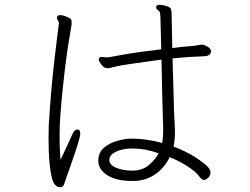

<svg xmlns="http://www.w3.org/2000/svg" viewBox="-20 -766 1040 799"><path d="M404 -529 425 -527Q432 -527 484 -537Q536 -547 651 -561Q649 -620 648.5 -661Q648 -702 646 -711.5Q644 -721 637 -724Q630 -727 630 -736.5Q630 -746 643.5 -746Q657 -746 672.5 -741Q688 -736 691 -729Q694 -722 694 -711Q694 -700 695 -661Q696 -622 697 -566Q742 -572 767 -573.5Q792 -575 800.5 -577.5Q809 -580 818 -580H823Q832 -579 845 -571Q858 -563 858 -553Q858 -543 850 -537.5Q842 -532 831 -532Q765 -530 698 -523Q700 -468 702 -383Q704 -298 706 -266Q708 -234 708 -228V-214Q708 -183 702 -156Q753 -137 789 -114Q825 -91 840.5 -76Q856 -61 856 -48.5Q856 -36 846.5 -26.5Q837 -17 828.5 -17Q820 -17 806 -35.5Q792 -54 757 -76Q722 -98 686 -112Q665 -68 627 -41.5Q589 -15 541 -13H528Q464 -13 426.5 -37Q389 -61 389 -98V-99Q390 -132 413 -151.5Q436 -171 468.5 -180Q501 -189 527 -189H534Q588 -189 655 -171Q659 -195 659 -220V-235Q656 -311 652 -518Q480 -495 459 -488.5Q438 -482 426 -482Q414 -482 402.5 -496.5Q391 -511 391 -518Q391 -529 404 -529ZM182 -195 183 -246Q192 -396 208 -530.5Q224 -665 225 -669V-670Q225 -675 221 -680.5Q217 -686 217 -693L218 -697Q220 -703 231 -703Q242 -703 258 -696Q274 -689 276 -685Q278 -681 278 -675V-666Q278 -662 273 -634Q256 -539 242 -405.5Q228 -272 228 -212Q228 -152 229.5 -133.5Q231 -115 232 -101Q244 -127 259 -159Q274 -191 282 -209Q290 -227 303 -227Q314 -227 314 -209.5Q314 -192 281.5 -99Q249 -6 248 -3Q244 13 231 13Q208 13 198 -18Q182 -74 182 -195ZM640 -128Q586 -148 533 -148H529Q490 -148 462.5 -134.5Q435 -121 435 -100.5Q435 -80 463 -68Q491 -56 532 -56Q573 -56 600.5 -80Q628 -104 640 -128Z"/></svg>

Font: LXGW WenKai Lite Light
Style: Regular
Weight: 300
Designer: LXGW / Fontworks Inc.
Foundry: LXGW / Fontworks Inc.
Version: Version 1.511; March 25, 2025